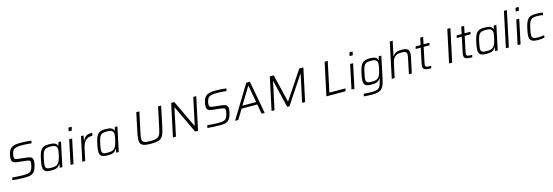

<svg xmlns="http://www.w3.org/2000/svg" viewBox="46 -2216 11230 3896"><g transform="rotate(-15 5660.5 -268.5)"><path d="M296 8C424 8 510 -2 550 -181C558 -217 563 -247 563 -270C563 -356 509 -365 423 -376L259 -394C201 -400 182 -412 182 -450C182 -504 201 -589 249 -615C282 -634 328 -641 406 -641C468 -641 552 -636 607 -628L618 -681C571 -690 479 -696 398 -696C241 -696 158 -670 126 -525C118 -491 114 -462 114 -437C114 -382 137 -346 221 -336L393 -316C471 -308 495 -300 495 -261C495 -232 477 -101 419 -69C380 -48 338 -47 269 -47C213 -47 117 -53 50 -60L38 -5C110 3 213 8 296 8Z M857 8C945 8 1002 -4 1039 -78H1044L1033 0H1086L1194 -510H1140L1119 -440H1114C1100 -499 1041 -518 944 -518C790 -518 748 -467 705 -257C692 -199 686 -153 686 -118C686 -19 734 8 857 8ZM878 -45C782 -45 746 -57 746 -127C746 -157 754 -199 765 -255C805 -440 830 -465 964 -465C1059 -465 1097 -438 1097 -367C1097 -321 1067 -170 1030 -113C999 -65 963 -45 878 -45Z M1413 -743 1397 -667H1464L1480 -743ZM1366 -510 1258 0H1320L1428 -510Z M1614 -510 1505 0H1566L1618 -241C1646 -368 1688 -458 1839 -458L1852 -518C1759 -518 1695 -499 1654 -405H1649L1667 -510Z M2042 8C2130 8 2187 -4 2224 -78H2229L2218 0H2271L2379 -510H2325L2304 -440H2299C2285 -499 2226 -518 2129 -518C1975 -518 1933 -467 1890 -257C1877 -199 1871 -153 1871 -118C1871 -19 1919 8 2042 8ZM2063 -45C1967 -45 1931 -57 1931 -127C1931 -157 1939 -199 1950 -255C1990 -440 2015 -465 2149 -465C2244 -465 2282 -438 2282 -367C2282 -321 2252 -170 2215 -113C2184 -65 2148 -45 2063 -45Z M2954 8C3184 8 3213 -54 3263 -298L3345 -688H3281L3191 -267C3153 -88 3134 -48 2949 -48C2820 -48 2779 -68 2779 -140C2779 -172 2787 -212 2798 -267L2888 -688H2823L2741 -298C2726 -227 2717 -173 2717 -131C2717 -25 2775 8 2954 8Z M3556 -688 3409 0H3472L3596 -580H3601L3875 0H3936L4083 -688H4020L3898 -116H3893L3621 -688Z M4392 8C4520 8 4606 -2 4646 -181C4654 -217 4659 -247 4659 -270C4659 -356 4605 -365 4519 -376L4355 -394C4297 -400 4278 -412 4278 -450C4278 -504 4297 -589 4345 -615C4378 -634 4424 -641 4502 -641C4564 -641 4648 -636 4703 -628L4714 -681C4667 -690 4575 -696 4494 -696C4337 -696 4254 -670 4222 -525C4214 -491 4210 -462 4210 -437C4210 -382 4233 -346 4317 -336L4489 -316C4567 -308 4591 -300 4591 -261C4591 -232 4573 -101 4515 -69C4476 -48 4434 -47 4365 -47C4309 -47 4213 -53 4146 -60L4134 -5C4206 3 4309 8 4392 8Z M5134 -688 4714 0H4781L4906 -204H5235L5273 0H5337L5210 -688ZM5226 -258H4937L5156 -616H5161Z M5628 -688 5481 0H5543L5667 -579H5672L5809 0H5857L6242 -579H6247L6123 0H6186L6333 -688H6247L5857 -103H5852L5711 -688Z M6780 -688 6633 0H7035L7048 -57H6711L6845 -688Z M7315 -743 7299 -667H7366L7382 -743ZM7268 -510 7160 0H7222L7330 -510Z M7554 206C7748 206 7786 135 7830 -69L7923 -510H7870L7849 -439H7844C7830 -499 7772 -518 7682 -518C7528 -518 7483 -465 7439 -255C7427 -196 7420 -150 7420 -115C7420 -20 7467 6 7584 6C7674 6 7730 -8 7767 -77H7772L7757 -18C7727 107 7703 153 7546 153C7496 153 7428 150 7377 146L7366 198C7409 202 7488 206 7554 206ZM7611 -48C7516 -48 7481 -60 7481 -128C7481 -157 7489 -199 7501 -255C7539 -438 7564 -463 7696 -463C7787 -463 7825 -437 7825 -368C7825 -317 7795 -164 7757 -111C7726 -67 7691 -48 7611 -48Z M8163 -743 8006 0H8067L8123 -263C8144 -364 8168 -465 8323 -465C8410 -465 8444 -454 8444 -394C8444 -372 8438 -341 8430 -304L8366 0H8427L8494 -314C8502 -350 8506 -382 8506 -407C8506 -485 8468 -518 8344 -518C8234 -518 8190 -479 8164 -436H8159L8224 -743Z M8836 0 8846 -47C8761 -47 8725 -53 8725 -98C8725 -106 8729 -126 8731 -136L8799 -459H8923L8934 -510H8810L8841 -658H8780L8749 -510H8643L8632 -459H8738L8672 -144C8667 -122 8664 -103 8664 -88C8664 -12 8719 0 8836 0Z M9357 -688 9210 0H9275L9422 -688Z M9698 0 9708 -47C9623 -47 9587 -53 9587 -98C9587 -106 9591 -126 9593 -136L9661 -459H9785L9796 -510H9672L9703 -658H9642L9611 -510H9505L9494 -459H9600L9534 -144C9529 -122 9526 -103 9526 -88C9526 -12 9581 0 9698 0Z M10003 8C10091 8 10148 -4 10185 -78H10190L10179 0H10232L10340 -510H10286L10265 -440H10260C10246 -499 10187 -518 10090 -518C9936 -518 9894 -467 9851 -257C9838 -199 9832 -153 9832 -118C9832 -19 9880 8 10003 8ZM10024 -45C9928 -45 9892 -57 9892 -127C9892 -157 9900 -199 9911 -255C9951 -440 9976 -465 10110 -465C10205 -465 10243 -438 10243 -367C10243 -321 10213 -170 10176 -113C10145 -65 10109 -45 10024 -45Z M10561 -743 10404 0H10466L10623 -743Z M10805 -743 10789 -667H10856L10872 -743ZM10758 -510 10650 0H10712L10820 -510Z M11086 8C11130 8 11181 2 11214 -5L11224 -55C11191 -49 11138 -43 11098 -43C11001 -43 10966 -60 10966 -129C10966 -160 10972 -201 10985 -256C11021 -428 11050 -467 11186 -467C11223 -467 11272 -462 11305 -455L11316 -506C11279 -513 11219 -518 11169 -518C11008 -518 10966 -456 10923 -259C10910 -201 10904 -152 10904 -120C10904 -31 10946 8 11086 8Z"/></g></svg>

Font: Saira UNSAM Light Italic
Style: Regular
Weight: 300
Italic angle: -12°
Designer: Hector Gatti with collaboration of the Omnibus-Type team
Foundry: Omnibus-Type
Version: Version 0.072;PS 000.072;hotconv 1.0.88;makeotf.lib2.5.64775